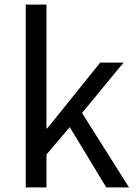

<svg xmlns="http://www.w3.org/2000/svg" viewBox="-20 -816 592 836"><path d="M92.1 0V-796H182.3V-256.8H185.5L416.3 -543.4H518L337.1 -324.1L541.8 0H442.7L283.7 -262.4L182.3 -143.4V0Z"/></svg>

Font: Noto Sans SC Thin
Style: Regular
Weight: 100
Designer: Ryoko NISHIZUKA 西塚涼子 (kana, bopomofo & ideographs); Paul D. Hunt (Latin, Greek & Cyrillic); Sandoll Communications 산돌커뮤니
Foundry: Adobe
Version: Version 2.004-H2;hotconv 1.0.118;makeotfexe 2.5.65603